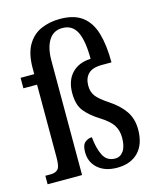

<svg xmlns="http://www.w3.org/2000/svg" viewBox="-115 -845 772 937"><g transform="rotate(-15 270.5 -377.0)"><path d="M361 10Q300 10 264 -21.5Q228 -53 228 -104Q228 -140 244 -153Q260 -166 279 -166Q284 -109 302.5 -72.5Q321 -36 363 -36Q389 -36 405 -59Q421 -82 421 -126Q421 -162 404 -189Q387 -216 342 -244Q294 -274 268 -306.5Q242 -339 242 -398Q242 -462 277 -498.5Q312 -535 372 -537Q372 -628 350 -673Q328 -718 277 -718Q232 -718 208.5 -680.5Q185 -643 185 -579V0H11V-43H38Q61 -43 74 -55Q87 -67 87 -114V-483H18V-536H87V-565Q87 -639 112.5 -682.5Q138 -726 181 -745Q224 -764 277 -764Q349 -764 390 -732.5Q431 -701 448.5 -641Q466 -581 466 -494H418Q370 -494 348.5 -472.5Q327 -451 327 -413Q327 -381 343.5 -359.5Q360 -338 404 -309Q453 -277 480 -238Q507 -199 507 -145Q507 -70 468 -30Q429 10 361 10Z"/></g></svg>

Font: Noto Serif Thai ExtraCondensed Medium
Style: Regular
Weight: 500
Width: 2
Designer: Monotype Design Team
Foundry: Monotype Imaging Inc.
Version: Version 2.002; ttfautohint (v1.8.4.7-5d5b)